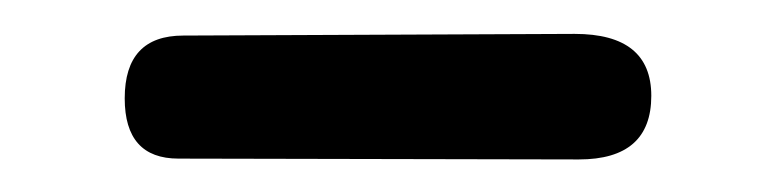

<svg xmlns="http://www.w3.org/2000/svg" viewBox="-20 -324 457 115"><path d="M89.8 -302.7Q54.7 -302.7 54.7 -265.1Q54.7 -229 86.9 -229L326.7 -228.5Q370.1 -228.5 370.1 -266.6Q370.1 -303.7 324.2 -303.7Z"/></svg>

Font: Comic Relief
Style: Regular
Weight: 400
Designer: Jeff Davis
Foundry: Loudifier
Version: Version 1.200; ttfautohint (v1.8.4.7-5d5b)